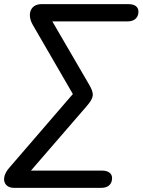

<svg xmlns="http://www.w3.org/2000/svg" viewBox="-35 -725 687 925"><path d="M32 180H454C484 180 505 164 505 133C505 111 487 97 458 97H114L383 -214C418 -255 421 -272 394 -318L217 -622H581C610 -622 632 -638 632 -669C632 -692 614 -705 585 -705H164C111 -705 94 -655 123 -605L316 -272L9 84C-34 134 -16 180 32 180Z"/></svg>

Font: SN Pro Medium
Style: Italic
Weight: 400
Italic angle: -9°
Designer: Tobias Whetton
Foundry: Supernotes
Version: Version 1.001;Glyphs 3.2 (3249)